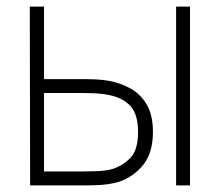

<svg xmlns="http://www.w3.org/2000/svg" viewBox="-20 -560 664 580"><path d="M239 0H71L70 -540H113V-321H229Q253 -321 272 -320Q291 -319 308 -316Q344 -309.5 374.5 -292.5Q405 -275.5 423.5 -243.8Q442 -212 442 -161Q442 -93 406.8 -55Q371.5 -17 325 -7Q304 -2.5 283.2 -1.2Q262.5 0 239 0ZM113 -279V-42H227Q247.5 -42 273.5 -43Q299.5 -44 318 -49Q347.5 -57.5 372.2 -81.2Q397 -105 397 -161Q397 -215 373.8 -240Q350.5 -265 309 -273Q290.5 -277 269 -278Q247.5 -279 227 -279ZM554 0H512V-540H554Z"/></svg>

Font: Manrope Variable Light
Style: Regular
Weight: 200
Designer: Mikhail Sharanda
Foundry: Mikhail Sharanda
Version: Version 4.505